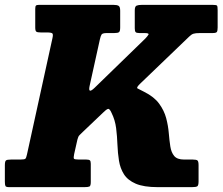

<svg xmlns="http://www.w3.org/2000/svg" viewBox="-62 -770 916 790"><path d="M-42 -22.5V-90Q-42 -106.5 -37.2 -110Q-32.5 -113.5 -16.5 -113.5H21.5Q39 -113.5 42.5 -117Q46 -120.5 49 -134.5L153.5 -611.5Q157.5 -628.5 153.5 -632.5Q149.5 -636.5 129.5 -636.5H105.5Q92.5 -636.5 87.8 -639.5Q83 -642.5 83 -656.5V-733.5Q83 -744 86 -747Q89 -750 99 -750H404.5Q419.5 -750 426 -746Q432.5 -742 432.5 -726V-657Q432.5 -641.5 427.8 -637.8Q423 -634 408.5 -634H377.5Q359.5 -634 355.8 -627.8Q352 -621.5 349 -608L306.5 -415.5Q299.5 -382 327 -408.5L535.5 -611Q545.5 -621.5 549 -627.8Q552.5 -634 532 -634H511.5Q499.5 -634 496 -638Q492.5 -642 492.5 -653.5V-727Q492.5 -743.5 500 -746.8Q507.5 -750 522.5 -750H812.5Q828.5 -750 831 -746.8Q833.5 -743.5 833.5 -728V-657Q833.5 -643 830.2 -638.5Q827 -634 813 -634H761.5Q742 -634 733.8 -631.2Q725.5 -628.5 716.5 -619.5L516 -427Q497.5 -409.5 503.8 -406.2Q510 -403 531.5 -392Q572.5 -371.5 593 -343.2Q613.5 -315 621.8 -283.8Q630 -252.5 632.5 -222.2Q635 -192 638.8 -167.5Q642.5 -143 654.8 -128.2Q667 -113.5 695.5 -113.5H731.5Q746.5 -113.5 750.8 -109.5Q755 -105.5 755 -90V-24Q755 -7 749.8 -3.5Q744.5 0 728 0H587Q529.5 0 496.5 -14.2Q463.5 -28.5 448 -53Q432.5 -77.5 427.5 -109Q422.5 -140.5 421.2 -174.8Q420 -209 415.8 -242.8Q411.5 -276.5 397 -305.5Q389 -324 382 -321.8Q375 -319.5 362.5 -307L278.5 -227Q271 -219.5 265.2 -214Q259.5 -208.5 256.5 -195.5L243 -135.5Q240 -121 242.2 -117.2Q244.5 -113.5 263 -113.5H293Q304 -113.5 307.8 -110.2Q311.5 -107 311.5 -96V-21Q311.5 -5 305.8 -2.5Q300 0 285 0H-24Q-37 0 -39.5 -4.5Q-42 -9 -42 -22.5Z"/></svg>

Font: Besley* Narrow Heavy
Style: Italic
Weight: 800
Width: 4
Italic angle: -13°
Designer: Owen Earl
Foundry: indestructible type*
Version: Version 3.000; ttfautohint (v1.8.3)